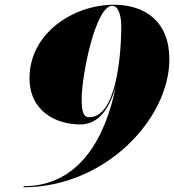

<svg xmlns="http://www.w3.org/2000/svg" viewBox="-20 -780 734 810"><path d="M694.5 -530C694.5 -690 591.5 -760 460.5 -760C289.5 -760 104.5 -640 104.5 -450C104.5 -310 217.5 -255 318.5 -255C401.5 -255 446 -331.5 469.5 -420.5C426 -197.5 313.5 5.5 79.5 5.5V10C422.5 10 694.5 -277 694.5 -530ZM324.5 -361C324.5 -465 383.5 -755.5 453.5 -755.5C479.5 -755.5 491.5 -714 491.5 -670V-658C491.5 -656 491.5 -653.5 491.5 -651C489.5 -539 469.5 -285.5 356.5 -285.5C332.5 -285.5 324.5 -307.5 324.5 -361Z"/></svg>

Font: Bodoni* 36pt Fatface
Style: Italic
Weight: 900
Italic angle: -13°
Version: Version 2.3